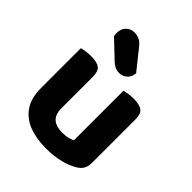

<svg xmlns="http://www.w3.org/2000/svg" viewBox="-208 -854 991 991"><g transform="rotate(45 287.0 -358.5)"><path d="M57.5 -187.2V-259.2H205.9V-188.2Q205.9 -142.4 229.7 -122Q253.4 -101.6 295.9 -101.6Q323 -101.6 341.1 -106.7Q359.2 -111.8 368.4 -117V-259.2H516.8V-98.7Q516.8 -74.7 507.5 -57.6Q498.2 -40.6 477.2 -27.8Q445.3 -8 398.6 3.7Q351.9 15.3 294.9 15.3Q224.4 15.3 170.6 -5.7Q116.9 -26.8 87.2 -71.4Q57.5 -116.1 57.5 -187.2ZM516.8 -214.1H368.4V-478.2Q378 -481 396.1 -483.9Q414.2 -486.8 435 -486.8Q478.3 -486.8 497.6 -472.2Q516.8 -457.6 516.8 -417.1ZM205.9 -214.1H57.5V-478.2Q67.1 -481 85.2 -483.9Q103.3 -486.8 124.4 -486.8Q167.4 -486.8 186.7 -472.2Q205.9 -457.6 205.9 -417.1ZM231.7 -550.7 134.6 -643.1Q133.6 -647.1 133.1 -653.7Q132.6 -660.2 132.6 -663.7Q132.6 -695.7 151.2 -713.7Q169.8 -731.6 197.2 -731.6Q215.1 -731.6 231.2 -724.5Q247.3 -717.3 261.9 -699.4L351.1 -588Q347.8 -557.5 329.3 -542.3Q310.8 -527.1 289.2 -527.1Q270.6 -527.1 257.8 -533.1Q245 -539.2 231.7 -550.7Z"/></g></svg>

Font: Baloo Bhaijaan 2
Style: Regular
Weight: 400
Designer: Sanskriti Dholi, Noopur Datye and Ek Type
Foundry: Ek Type
Version: Version 1.701